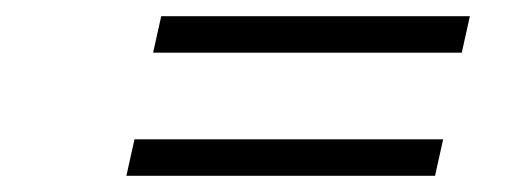

<svg xmlns="http://www.w3.org/2000/svg" viewBox="-20 -476 640 237"><path d="M136 -259 146 -304H527L517 -259ZM169 -411 179 -456H560L550 -411Z"/></svg>

Font: Red Hat Text
Style: Italic
Weight: 300
Italic angle: -12°
Designer: Pentagram, MCKL
Foundry: Pentagram, MCKL
Version: Version 1.023